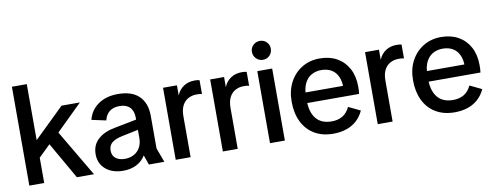

<svg xmlns="http://www.w3.org/2000/svg" viewBox="-62 -1037 3502 1360"><g transform="rotate(-10 1689.5 -357.0)"><path d="M130 -147V-309H167L382 -518H514L296 -304L278 -291ZM59 0V-711H166V0ZM401 0 231 -297 297 -385 524 0Z M733 12Q656 12 608 -28.5Q560 -69 560 -137Q560 -203 604.5 -243.5Q649 -284 725 -298L931 -338V-265L767 -231Q719 -221 694 -201Q669 -181 669 -144Q669 -108 693.5 -88.5Q718 -69 760 -69Q797 -69 825.5 -85Q854 -101 869.5 -130Q885 -159 885 -196V-343Q885 -391 859.5 -417.5Q834 -444 786 -444Q740 -444 713 -422.5Q686 -401 676 -360L573 -382Q589 -449 646 -489.5Q703 -530 788 -530Q890 -530 941 -479Q992 -428 992 -338V-103L1030 0H919L895 -68H893Q870 -30 829 -9Q788 12 733 12Z M1112 0V-518H1212V-447H1213Q1228 -485 1261.5 -507.5Q1295 -530 1341 -530Q1351 -530 1360.5 -529Q1370 -528 1376 -526V-426Q1366 -429 1356.5 -429.5Q1347 -430 1336 -430Q1304 -430 1277 -415.5Q1250 -401 1234.5 -371Q1219 -341 1219 -295V0Z M1451 0V-518H1551V-447H1552Q1567 -485 1600.5 -507.5Q1634 -530 1680 -530Q1690 -530 1699.5 -529Q1709 -528 1715 -526V-426Q1705 -429 1695.5 -429.5Q1686 -430 1675 -430Q1643 -430 1616 -415.5Q1589 -401 1573.5 -371Q1558 -341 1558 -295V0Z M1790 0V-518H1897V0ZM1844 -590Q1816 -590 1796 -610Q1776 -630 1776 -659Q1776 -687 1796 -706.5Q1816 -726 1844 -726Q1873 -726 1892.5 -706.5Q1912 -687 1912 -659Q1912 -630 1892.5 -610Q1873 -590 1844 -590Z M2244 12Q2166 12 2109 -22Q2052 -56 2022 -118Q1992 -180 1992 -262Q1992 -342 2024 -402Q2056 -462 2112 -496Q2168 -530 2240 -530Q2311 -530 2363.5 -500.5Q2416 -471 2445.5 -416.5Q2475 -362 2475 -288Q2475 -273 2474.5 -258.5Q2474 -244 2472 -234H2048V-310H2406L2370 -294Q2371 -344 2355 -378Q2339 -412 2309 -429.5Q2279 -447 2237 -447Q2198 -447 2166.5 -429.5Q2135 -412 2117 -375.5Q2099 -339 2099 -282V-250Q2099 -168 2136.5 -122Q2174 -76 2248 -76Q2294 -76 2326.5 -95.5Q2359 -115 2379 -157L2464 -116Q2445 -74 2413.5 -45.5Q2382 -17 2339.5 -2.5Q2297 12 2244 12Z M2565 0V-518H2665V-447H2666Q2681 -485 2714.5 -507.5Q2748 -530 2794 -530Q2804 -530 2813.5 -529Q2823 -528 2829 -526V-426Q2819 -429 2809.5 -429.5Q2800 -430 2789 -430Q2757 -430 2730 -415.5Q2703 -401 2687.5 -371Q2672 -341 2672 -295V0Z M3117 12Q3039 12 2982 -22Q2925 -56 2895 -118Q2865 -180 2865 -262Q2865 -342 2897 -402Q2929 -462 2985 -496Q3041 -530 3113 -530Q3184 -530 3236.5 -500.5Q3289 -471 3318.5 -416.5Q3348 -362 3348 -288Q3348 -273 3347.5 -258.5Q3347 -244 3345 -234H2921V-310H3279L3243 -294Q3244 -344 3228 -378Q3212 -412 3182 -429.5Q3152 -447 3110 -447Q3071 -447 3039.5 -429.5Q3008 -412 2990 -375.5Q2972 -339 2972 -282V-250Q2972 -168 3009.5 -122Q3047 -76 3121 -76Q3167 -76 3199.5 -95.5Q3232 -115 3252 -157L3337 -116Q3318 -74 3286.5 -45.5Q3255 -17 3212.5 -2.5Q3170 12 3117 12Z"/></g></svg>

Font: TikTok Sans 24pt Medium
Style: Regular
Weight: 500
Version: Version 4.000